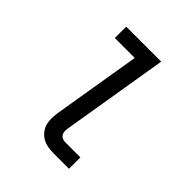

<svg xmlns="http://www.w3.org/2000/svg" viewBox="-200 -868 1001 1001"><g transform="rotate(45 300.0 -367.5)"><path d="M357 0Q335 0 314 -3.5Q293 -7 275.5 -16.5Q258 -26 244.5 -42Q231 -58 225 -77.5Q219 -97 219 -118.5Q219 -140 222 -162L303 -651H156V-735H414L317 -148Q315 -136 315 -124.5Q315 -113 320 -103.5Q325 -94 335.5 -89Q346 -84 357 -84H469V0Z"/></g></svg>

Font: Iosevka Curly MdExObl
Style: Regular
Weight: 500
Width: 7
Italic angle: -9°
Monospace: yes
Designer: Belleve Invis
Foundry: Belleve Invis
Version: Version 11.1.0; ttfautohint (v1.8.3)